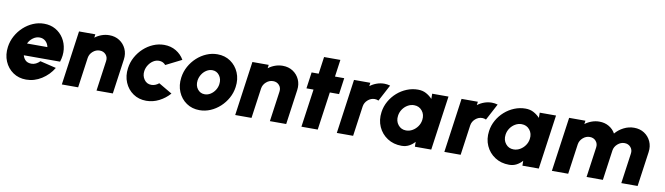

<svg xmlns="http://www.w3.org/2000/svg" viewBox="-44 -1192 6021 1739"><g transform="rotate(10 2966.5 -322.0)"><path d="M208 13Q139 13 87.2 -22.5Q35.5 -58 10.2 -118Q-15 -178 -5 -250.5Q2.5 -305 28.8 -352.8Q55 -400.5 94.5 -436.8Q134 -473 182.2 -493.5Q230.5 -514 282 -514Q342 -514 388 -487.8Q434 -461.5 462.2 -416.8Q490.5 -372 496.8 -316Q503 -260 483.5 -200.5H150Q157 -174 175.5 -156Q194 -138 229 -137Q251 -136.5 271.2 -146.5Q291.5 -156.5 307.5 -173.5L455.5 -138Q416 -71.5 349.5 -29.2Q283 13 208 13ZM160 -310.5H347.5Q341 -343 318.5 -363.5Q296 -384 263.5 -384Q231.5 -384 203.5 -363.5Q175.5 -343 160 -310.5Z M1049 -319.5 1004 0H854L893 -277.5Q898.5 -313 877 -337.5Q855.5 -362 820.5 -362Q785.5 -362 757.5 -337.5Q729.5 -313 724 -277.5L685 0H535L605 -500H755L751 -468.5Q779 -490 812.8 -502Q846.5 -514 882 -514Q936 -514 976.2 -487.8Q1016.5 -461.5 1036.5 -417.5Q1056.5 -373.5 1049 -319.5Z M1402.5 -164 1527 -91Q1486 -44 1430 -15.5Q1374 13 1312.5 13Q1243.5 13 1191.8 -22.5Q1140 -58 1114.8 -117.8Q1089.5 -177.5 1099.5 -250Q1107 -305 1133.2 -352.8Q1159.5 -400.5 1199 -436.8Q1238.5 -473 1286.8 -493.5Q1335 -514 1386.5 -514Q1448 -514 1496 -485.5Q1544 -457 1571.5 -409L1426.5 -336Q1402.5 -364 1365.5 -364Q1337 -364 1312.2 -348Q1287.5 -332 1270.8 -306Q1254 -280 1249.5 -250Q1243 -206 1267 -171.5Q1291 -137 1333.5 -137Q1370 -137 1402.5 -164Z M1802.5 13Q1733.5 13 1681.8 -22.5Q1630 -58 1604.8 -117.8Q1579.5 -177.5 1589.5 -250Q1597 -305 1623.2 -352.8Q1649.5 -400.5 1689 -436.8Q1728.5 -473 1776.8 -493.5Q1825 -514 1876.5 -514Q1945.5 -514 1997.2 -478.5Q2049 -443 2074.5 -383Q2100 -323 2089.5 -250Q2082 -195.5 2055.8 -148Q2029.5 -100.5 1990 -64.2Q1950.5 -28 1902.5 -7.5Q1854.5 13 1802.5 13ZM1823.5 -137Q1852 -137 1876.8 -152.5Q1901.5 -168 1918.5 -193.8Q1935.5 -219.5 1939.5 -250Q1946 -297.5 1921 -330.8Q1896 -364 1855.5 -364Q1827.5 -364 1802.5 -348.2Q1777.5 -332.5 1760.8 -306.5Q1744 -280.5 1739.5 -250Q1733 -202 1758 -169.5Q1783 -137 1823.5 -137Z M2643.5 -319.5 2598.5 0H2448.5L2487.5 -277.5Q2493 -313 2471.5 -337.5Q2450 -362 2415 -362Q2380 -362 2352 -337.5Q2324 -313 2318.5 -277.5L2279.5 0H2129.5L2199.5 -500H2349.5L2345.5 -468.5Q2373.5 -490 2407.2 -502Q2441 -514 2476.5 -514Q2530.5 -514 2570.8 -487.8Q2611 -461.5 2631 -417.5Q2651 -373.5 2643.5 -319.5Z M3023 -350H2938L2888.5 0H2738.5L2788 -350H2723L2744 -500H2809L2831 -657H2981L2959 -500H3044Z M3064 0 3134 -500H3284L3280 -468.5Q3308 -490 3341.8 -502Q3375.5 -514 3411 -514Q3438 -514 3465 -506L3384.5 -354Q3367.5 -362 3349.5 -362Q3314.5 -362 3286.5 -337.5Q3258.5 -313 3253 -277.5L3214 0Z M3853 -500H4003L3932.5 0H3782L3781.5 -45Q3759 -19 3728.8 -3Q3698.5 13 3661 13Q3586.5 13 3530.5 -23.5Q3474.5 -60 3447 -121.2Q3419.5 -182.5 3430 -257Q3437.5 -310.5 3463.8 -357Q3490 -403.5 3529.8 -438.8Q3569.5 -474 3618.8 -494Q3668 -514 3721 -514Q3764 -514 3796.5 -496.2Q3829 -478.5 3853.5 -452ZM3677 -131Q3708 -131 3735.8 -147Q3763.5 -163 3782.5 -190Q3801.5 -217 3806 -250Q3813 -299.5 3785 -334.2Q3757 -369 3710.5 -369Q3679.5 -369 3652 -353Q3624.5 -337 3606 -310Q3587.5 -283 3583 -250Q3576 -200.5 3603.8 -165.8Q3631.5 -131 3677 -131Z M4053 0 4123 -500H4273L4269 -468.5Q4297 -490 4330.8 -502Q4364.5 -514 4400 -514Q4427 -514 4454 -506L4373.5 -354Q4356.5 -362 4338.5 -362Q4303.5 -362 4275.5 -337.5Q4247.5 -313 4242 -277.5L4203 0Z M4842 -500H4992L4921.5 0H4771L4770.5 -45Q4748 -19 4717.8 -3Q4687.5 13 4650 13Q4575.5 13 4519.5 -23.5Q4463.5 -60 4436 -121.2Q4408.5 -182.5 4419 -257Q4426.5 -310.5 4452.8 -357Q4479 -403.5 4518.8 -438.8Q4558.5 -474 4607.8 -494Q4657 -514 4710 -514Q4753 -514 4785.5 -496.2Q4818 -478.5 4842.5 -452ZM4666 -131Q4697 -131 4724.8 -147Q4752.5 -163 4771.5 -190Q4790.5 -217 4795 -250Q4802 -299.5 4774 -334.2Q4746 -369 4699.5 -369Q4668.5 -369 4641 -353Q4613.5 -337 4595 -310Q4576.5 -283 4572 -250Q4565 -200.5 4592.8 -165.8Q4620.5 -131 4666 -131Z M5042 0 5112.5 -500H5262.5L5258 -468.5Q5286 -490 5319.8 -502Q5353.5 -514 5389 -514Q5439 -514 5477.8 -491.2Q5516.5 -468.5 5537 -430.5Q5569 -468.5 5614 -491.2Q5659 -514 5708.5 -514Q5762.5 -514 5802.8 -487.8Q5843 -461.5 5863 -417.5Q5883 -373.5 5875.5 -319.5L5830.5 0H5680.5L5719.5 -277.5Q5725 -312.5 5703.5 -337.2Q5682 -362 5647 -362Q5612 -362 5583.8 -337.2Q5555.5 -312.5 5550 -277.5L5511 0H5361L5400 -277.5Q5405.5 -312.5 5384.2 -337.2Q5363 -362 5327.5 -362Q5292.5 -362 5264.5 -337.2Q5236.5 -312.5 5231 -277.5L5192 0Z"/></g></svg>

Font: Urbanist Black
Style: Italic
Weight: 900
Italic angle: -8°
Designer: Corey Hu
Foundry: Corey Hu
Version: Version 1.330; ttfautohint (v1.8.4.7-5d5b)